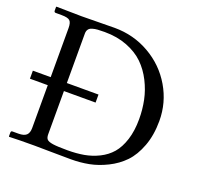

<svg xmlns="http://www.w3.org/2000/svg" viewBox="-115 -771 928 899"><g transform="rotate(20 348.5 -322.0)"><path d="M17.1 -18.1Q17.1 -26.9 24.4 -26.9H54.2Q82 -26.9 94 -38.1Q106 -49.3 106 -73.7V-287.1H17.1V-327.1H106V-571.8Q106 -599.1 95.7 -608.4Q85.4 -617.7 54.2 -617.7H25.9Q17.1 -617.7 17.1 -626.5V-644.5L18.6 -646.5L144.5 -644.5Q176.8 -644.5 226.6 -645.5Q276.4 -646.5 308.6 -646.5Q403.3 -646.5 482.9 -600.8Q562.5 -555.2 608.4 -477.3Q654.3 -399.4 654.3 -308.1Q654.3 -237.3 633.5 -181.9Q612.8 -126.5 580.1 -92.5Q547.4 -58.6 502.9 -36.6Q458.5 -14.6 415.5 -6.3Q372.6 2 326.7 2Q271.5 2 223.9 1Q176.3 0 144.5 0Q63.5 0 18.6 2L17.1 0ZM186.5 -71.8Q186.5 -54.7 193.8 -46.9Q201.2 -39.1 223.9 -35.6Q246.6 -32.2 296.4 -32.2Q341.3 -32.2 378.4 -38.8Q415.5 -45.4 450.7 -62.7Q485.8 -80.1 509.8 -107.9Q533.7 -135.7 548.1 -180.4Q562.5 -225.1 562.5 -283.7Q562.5 -332 553.2 -377.2Q543.9 -422.4 522 -465.8Q500 -509.3 467.3 -541.3Q434.6 -573.2 384.3 -592.8Q334 -612.3 271.5 -612.3Q250 -612.3 236.8 -611.3Q223.6 -610.4 210.9 -606.7Q198.2 -603 192.4 -594.7Q186.5 -586.4 186.5 -573.7V-327.1H344.2V-287.1H186.5Z"/></g></svg>

Font: Libertinage
Style: l
Weight: 400
Designer: OSP
Foundry: OSP
Version: Version 1.0; 2008; OFL relea